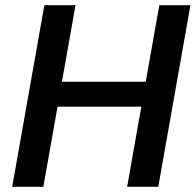

<svg xmlns="http://www.w3.org/2000/svg" viewBox="-20 -720 754 740"><path d="M470 0 594 -700H714L590 0ZM27 0 151 -700H271L147 0ZM184 -309 201 -405H564L547 -309Z"/></svg>

Font: DM Sans 12pt SemiBold
Style: Italic
Weight: 600
Italic angle: -10°
Version: Version 4.004;gftools[0.9.30]